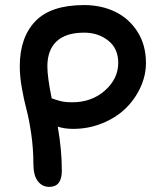

<svg xmlns="http://www.w3.org/2000/svg" viewBox="-20 -771 636 758"><path d="M174.8 -33.2Q146.5 -33.2 129.2 -55.9Q111.8 -78.6 111.8 -125Q111.8 -183.6 103.5 -241.2Q95.2 -298.8 85 -337.2Q74.7 -375.5 66.4 -422.4Q58.1 -469.2 58.1 -508.8Q58.1 -623 119.4 -687Q180.7 -751 312 -751Q379.9 -751 434.6 -724.6Q489.3 -698.2 522.7 -645.8Q556.2 -593.3 556.2 -522.9Q556.2 -472.2 533.9 -424.6Q511.7 -377 473.9 -341.1Q436 -305.2 382.3 -283.7Q328.6 -262.2 269 -262.2Q234.9 -262.2 208 -271Q224.1 -179.7 224.1 -97.2Q224.1 -33.2 174.8 -33.2ZM167 -508.8Q167 -466.3 184.1 -382.8Q185.5 -382.3 200.7 -377.2Q215.8 -372.1 230.2 -369.6Q244.6 -367.2 265.1 -367.2Q342.3 -367.2 394.5 -413.8Q446.8 -460.4 446.8 -522.9Q446.8 -579.6 407.2 -610.8Q367.7 -642.1 312 -642.1Q240.2 -642.1 203.6 -607.9Q167 -573.7 167 -508.8Z"/></svg>

Font: Shantell Sans Bouncy
Style: Regular
Weight: 500
Designer: Stephen Nixon, Anya Danilova, Shantell Martin
Foundry: Arrow Type
Version: Version 1.006;[9816181b4]